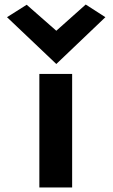

<svg xmlns="http://www.w3.org/2000/svg" viewBox="-20 -819 499 849"><path d="M11 -743 229 -536 446 -743 359 -799 229 -683 98 -798ZM299 10V-492H154V10Z"/></svg>

Font: Bluebird
Style: SfBd
Weight: 700
Designer: Jasper
Foundry: Cannot Into Space Fonts
Version: Version 0.98